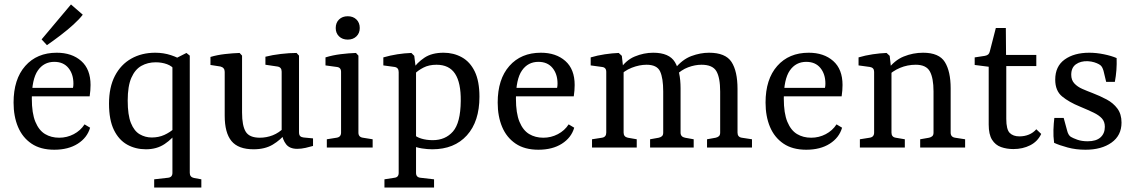

<svg xmlns="http://www.w3.org/2000/svg" viewBox="-20 -663 5100 863"><path d="M41 -202Q41 -307 93.5 -366.5Q146 -426 235 -426Q303 -426 345 -389Q387 -352 387 -281Q387 -271 386 -256.5Q385 -242 383 -230H98V-268H308Q309 -273 309.5 -277Q310 -281 310 -287Q310 -330 287.5 -357.5Q265 -385 224 -385Q177 -385 150 -346Q123 -307 123 -220Q123 -154 139 -115.5Q155 -77 182.5 -60.5Q210 -44 246 -44Q281 -44 311.5 -60Q342 -76 360 -104L385 -89Q372 -44 329.5 -17Q287 10 224 10Q162 10 121.5 -17.5Q81 -45 61 -92.5Q41 -140 41 -202ZM167 -486 299 -643 352 -597Q337 -577 310 -552.5Q283 -528 251.5 -504Q220 -480 191 -460Z M470 -197Q470 -271 496.5 -322Q523 -373 570 -399.5Q617 -426 678 -426Q715 -426 748.5 -415Q782 -404 804 -388L767 -347Q754 -366 730.5 -374.5Q707 -383 680 -383Q644 -383 615.5 -367Q587 -351 570.5 -313.5Q554 -276 554 -211Q554 -146 568.5 -110Q583 -74 608 -59.5Q633 -45 662 -45Q693 -45 718.5 -56.5Q744 -68 765 -87L776 -71Q756 -40 720.5 -16Q685 8 636 8Q589 8 551.5 -13Q514 -34 492 -79Q470 -124 470 -197ZM833 114Q833 133 852 137L885 143V180H673V143L735 136Q755 134 755 114V-393L818 -425L833 -413Z M1267 -66Q1241 -34 1206 -13Q1171 8 1120 8Q1051 8 1020.5 -29Q990 -66 990 -143V-340Q990 -359 971 -364L926 -371V-407Q956 -416 991 -420Q1026 -424 1057 -425L1068 -413V-157Q1068 -98 1084.5 -71Q1101 -44 1148 -44Q1178 -44 1206 -55Q1234 -66 1258 -90ZM1387 -7Q1374 -3 1354 1.5Q1334 6 1316 6Q1282 6 1266 -14.5Q1250 -35 1246 -66V-341Q1246 -361 1227 -364L1173 -372V-408Q1204 -416 1242.5 -420.5Q1281 -425 1313 -425L1324 -413V-69Q1324 -56 1329.5 -51Q1335 -46 1345 -45L1387 -41Z M1591 -67Q1591 -47 1611 -44L1655 -37V0H1449V-37L1493 -44Q1513 -47 1513 -67V-340Q1513 -360 1494 -362L1443 -369V-405Q1475 -415 1511.5 -419.5Q1548 -424 1580 -425L1591 -413ZM1597 -537Q1597 -514 1582 -499.5Q1567 -485 1543 -485Q1519 -485 1504 -499.5Q1489 -514 1489 -537Q1489 -561 1504 -575.5Q1519 -590 1543 -590Q1567 -590 1582 -575.5Q1597 -561 1597 -537Z M1708 180V143L1753 136Q1772 134 1772 114V-339Q1772 -359 1754 -362L1703 -369V-405Q1734 -414 1766 -419Q1798 -424 1829 -425L1842 -412L1850 -348V114Q1850 134 1870 136L1931 143V180ZM1923 8Q1901 8 1875.5 4Q1850 0 1831 -10L1840 -59Q1851 -47 1874 -40Q1897 -33 1925 -33Q1982 -33 2016 -72Q2050 -111 2051 -209Q2052 -291 2025.5 -331.5Q1999 -372 1942 -372Q1908 -372 1883 -359Q1858 -346 1844 -331L1834 -350Q1854 -381 1887.5 -403.5Q1921 -426 1974 -426Q2019 -426 2056 -405.5Q2093 -385 2114 -341.5Q2135 -298 2135 -228Q2135 -117 2078.5 -54.5Q2022 8 1923 8Z M2217 -202Q2217 -307 2269.5 -366.5Q2322 -426 2411 -426Q2479 -426 2521 -389Q2563 -352 2563 -281Q2563 -271 2562 -256.5Q2561 -242 2559 -230H2274V-268H2484Q2485 -273 2485.5 -277Q2486 -281 2486 -287Q2486 -330 2463.5 -357.5Q2441 -385 2400 -385Q2353 -385 2326 -346Q2299 -307 2299 -220Q2299 -154 2315 -115.5Q2331 -77 2358.5 -60.5Q2386 -44 2422 -44Q2457 -44 2487.5 -60Q2518 -76 2536 -104L2561 -89Q2548 -44 2505.5 -17Q2463 10 2400 10Q2338 10 2297.5 -17.5Q2257 -45 2237 -92.5Q2217 -140 2217 -202Z M3158 0V-37L3197 -44Q3206 -46 3211.5 -51Q3217 -56 3217 -67V-251Q3217 -314 3200 -343Q3183 -372 3133 -372Q3104 -372 3073 -360.5Q3042 -349 3014 -321L3013 -354Q3047 -396 3087.5 -411Q3128 -426 3167 -426Q3241 -426 3268 -384.5Q3295 -343 3295 -263V-67Q3295 -47 3314 -44L3360 -37V0ZM2641 0V-37L2686 -44Q2705 -47 2705 -67V-340Q2705 -360 2686 -362L2635 -369V-405Q2665 -414 2698.5 -419Q2732 -424 2761 -425L2775 -412L2783 -341V-67Q2783 -48 2802 -44L2842 -37V0ZM2902 0V-37L2941 -44Q2950 -46 2955.5 -51Q2961 -56 2961 -67V-252Q2961 -312 2947 -342Q2933 -372 2886 -372Q2854 -372 2819.5 -358.5Q2785 -345 2761 -318L2764 -348Q2792 -392 2833 -409Q2874 -426 2916 -426Q2988 -426 3013.5 -384Q3039 -342 3039 -266V-67Q3039 -48 3059 -44L3098 -37V0Z M3421 -202Q3421 -307 3473.5 -366.5Q3526 -426 3615 -426Q3683 -426 3725 -389Q3767 -352 3767 -281Q3767 -271 3766 -256.5Q3765 -242 3763 -230H3478V-268H3688Q3689 -273 3689.5 -277Q3690 -281 3690 -287Q3690 -330 3667.5 -357.5Q3645 -385 3604 -385Q3557 -385 3530 -346Q3503 -307 3503 -220Q3503 -154 3519 -115.5Q3535 -77 3562.5 -60.5Q3590 -44 3626 -44Q3661 -44 3691.5 -60Q3722 -76 3740 -104L3765 -89Q3752 -44 3709.5 -17Q3667 10 3604 10Q3542 10 3501.5 -17.5Q3461 -45 3441 -92.5Q3421 -140 3421 -202Z M4116 0V-37L4156 -44Q4165 -46 4170.5 -51Q4176 -56 4176 -67V-252Q4176 -312 4159.5 -342Q4143 -372 4096 -372Q4059 -372 4025.5 -358Q3992 -344 3965 -317L3968 -348Q4000 -392 4042 -409Q4084 -426 4129 -426Q4201 -426 4227 -384Q4253 -342 4253 -266V-67Q4253 -47 4273 -44L4318 -37V0ZM3845 0V-37L3889 -44Q3909 -47 3909 -67V-340Q3909 -359 3890 -362L3839 -369V-405Q3869 -414 3902.5 -419Q3936 -424 3965 -425L3979 -412L3987 -340V-67Q3987 -47 4006 -44L4047 -37V0Z M4424 -363 4361 -371V-405L4407 -412Q4417 -414 4422 -418.5Q4427 -423 4429 -432L4456 -537H4501L4502 -416H4638V-366H4503V-129Q4503 -81 4518.5 -65.5Q4534 -50 4562 -50Q4585 -50 4604.5 -58Q4624 -66 4638 -82L4660 -61Q4644 -27 4610.5 -10Q4577 7 4535 7Q4505 7 4479.5 -2Q4454 -11 4439 -35Q4424 -59 4424 -103Z M4718 -21Q4714 -51 4715 -79.5Q4716 -108 4719 -133H4761L4776 -78Q4781 -56 4793 -48Q4803 -42 4822.5 -35Q4842 -28 4869 -28Q4907 -28 4926.5 -45.5Q4946 -63 4946 -93Q4946 -116 4933 -130.5Q4920 -145 4895 -157Q4870 -169 4834 -184Q4785 -204 4754 -229.5Q4723 -255 4723 -305Q4723 -365 4765.5 -395.5Q4808 -426 4876 -426Q4908 -426 4942 -419Q4976 -412 4999 -402Q5000 -375 4998 -348Q4996 -321 4991 -295H4952L4940 -345Q4937 -355 4933 -362Q4929 -369 4920 -374Q4911 -379 4898.5 -383Q4886 -387 4869 -388Q4837 -389 4816 -374Q4795 -359 4795 -327Q4795 -303 4809 -288Q4823 -273 4844.5 -263.5Q4866 -254 4890 -245Q4924 -232 4954 -216Q4984 -200 5002.5 -175Q5021 -150 5021 -112Q5021 -54 4976 -22Q4931 10 4859 10Q4816 10 4779 0Q4742 -10 4718 -21Z"/></svg>

Font: Yrsa
Style: Regular
Weight: 400
Designer: Anna Giedrys (Yrsa+Rasa design), David Brezina (Yrsa art-direction, Rasa art-direction, design)
Foundry: Rosetta Type Foundry
Version: Version 2.004